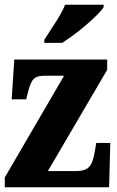

<svg xmlns="http://www.w3.org/2000/svg" viewBox="-20 -786 491 806"><path d="M0 0V-41L249 -468H163Q136 -468 122 -455Q108 -442 98 -401L90 -369H29L40 -536H430V-493L181 -68H301Q337 -68 353.5 -84.5Q370 -101 378 -150L384 -186H443L438 0ZM166 -619Q179 -640 196 -665.5Q213 -691 229 -717.5Q245 -744 253 -766H415V-756Q407 -743 387.5 -723.5Q368 -704 342.5 -682Q317 -660 290 -640Q263 -620 241 -606H166Z"/></svg>

Font: Noto Serif Tamil ExtraCondensed Black
Style: Italic
Weight: 900
Width: 2
Italic angle: -12°
Designer: Indian Type Foundry, Tom Grace, and the Monotype Design Team
Foundry: Monotype Imaging Inc.
Version: Version 2.003; ttfautohint (v1.8.4.7-5d5b)